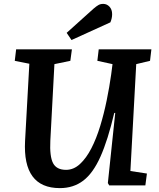

<svg xmlns="http://www.w3.org/2000/svg" viewBox="-20 -954 820 988"><path d="M651 -74 736 -61 728 0H542L535 -12L573 -373H568Q535 -233 497 -148Q459 -63 408.5 -24.5Q358 14 288 14Q96 14 109 -229L131 -626L56 -641L63 -700H350L342 -641L260 -624L239 -230Q235 -149 253 -114.5Q271 -80 320 -80Q359 -80 391.5 -110Q424 -140 450 -190.5Q476 -241 495.5 -305Q515 -369 529 -437.5Q543 -506 552 -570L559 -624L481 -641L488 -700H759L752 -641L681 -624ZM462 -910Q476 -922 486.5 -928Q497 -934 511 -934Q530 -934 543.5 -919.5Q557 -905 557 -881Q557 -860 548 -839L348 -748L323 -785Z"/></svg>

Font: Literata 12pt SemiBold
Style: Italic
Weight: 600
Italic angle: -2°
Designer: Latin by Veronika Burian and Jose Scaglione. Greek by Irene Vlachou. Cyrillic by Vera Evstafieva
Foundry: TypeTogether
Version: Version 3.002